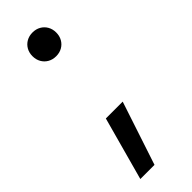

<svg xmlns="http://www.w3.org/2000/svg" viewBox="-221 -530 692 692"><g transform="rotate(-45 125.0 -184.0)"><path d="M98.6 140.6H26.4L92.8 -101.6H178.7ZM64.5 -447.3Q64.5 -464.8 72.3 -478.5Q80.1 -492.2 93.8 -500Q107.4 -507.8 125 -507.8Q142.6 -507.8 156.2 -500Q169.9 -492.2 177.7 -478.5Q185.5 -464.8 185.5 -447.3Q185.5 -429.7 177.7 -416Q169.9 -402.3 156.2 -394.5Q142.6 -386.7 125 -386.7Q107.4 -386.7 93.8 -394.5Q80.1 -402.3 72.3 -416Q64.5 -429.7 64.5 -447.3Z"/></g></svg>

Font: Wanted Sans Variable
Style: Regular
Weight: 400
Designer: Original Design by Kil Hyung-jin and Kang Hanbin, Wanted Lab, Inc; Hangeul from Source Han Sans by Jang Soo-young and Ka
Foundry: Wanted Lab, Inc.
Version: Version 1.003;Glyphs 3.2 (3227)